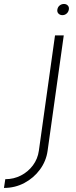

<svg xmlns="http://www.w3.org/2000/svg" viewBox="-144 -674 373 944"><path d="M-124.5 250 -118 207Q-76.5 207 -41 188.8Q-5.5 170.5 18 138.8Q41.5 107 47 67.5L126.5 -500H169.5L90 67.5Q83 118 52.5 159.5Q22 201 -24 225.5Q-70 250 -124.5 250ZM163 -599.5Q151 -599.5 143.5 -607.2Q136 -615 138 -627Q140 -639.5 149.2 -647Q158.5 -654.5 170.5 -654.5Q182 -654.5 189.2 -647Q196.5 -639.5 194.5 -627.5Q192.5 -615 183.5 -607.2Q174.5 -599.5 163 -599.5Z"/></svg>

Font: Urbanist ExtraLight
Style: Italic
Weight: 250
Version: Version 1.303